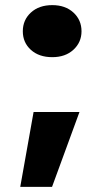

<svg xmlns="http://www.w3.org/2000/svg" viewBox="-20 -605 406 749"><path d="M184 -382Q132 -382 100.5 -410.5Q69 -439 69 -483Q69 -527 100.5 -556Q132 -585 184 -585Q235 -585 266.5 -556Q298 -527 298 -483Q298 -440 266.5 -411Q235 -382 184 -382ZM290 -168 183 124H59L111 -168Z"/></svg>

Font: Fz Poppins ExtBd
Style: Regular
Weight: 800
Designer: Ninad Kale (Devanagari), Jonny Pinhorn (Latin)
Foundry: Indian Type Foundry
Version: Vit hóa bi Vntype.Com & FontZin.Com